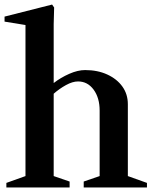

<svg xmlns="http://www.w3.org/2000/svg" viewBox="-25 -824 666 844"><path d="M3 0V-20L87 -50V-714L-5 -729V-751L204 -804L213 -791L211 -718V-459Q242 -483 279.5 -499.5Q317 -516 349 -516Q404 -516 446.5 -496.5Q489 -477 513 -443.5Q537 -410 537 -366V-50L621 -20V0H343V-26L413 -50V-338Q413 -394 386.5 -430Q360 -466 318 -466Q294 -466 265 -450Q236 -434 211 -412V-50L281 -26V0Z"/></svg>

Font: Wittgenstein Semibold
Style: Regular
Weight: 600
Designer: Jörg Drees
Foundry: Jörg Drees
Version: Version 1.303; ttfautohint (v1.8.4.7-5d5b)